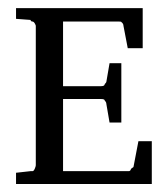

<svg xmlns="http://www.w3.org/2000/svg" viewBox="-20 -459 417 479"><path d="M241.3 -249.3Q245.3 -253.3 245.3 -254.7L253.3 -301.3H282.7V-153.3H253.3L245.3 -200Q245.3 -204 241.3 -208Q241.3 -212 232 -212H137.3V-32H301.3Q305.3 -32 306.7 -37.3Q308 -38.7 309.3 -40Q313.3 -41.3 313.3 -44L325.3 -106.7H358.7V0H20V-28L56 -32H61.3Q64 -32 66.7 -38Q69.3 -44 69.3 -46.7V-394.7Q69.3 -396 66.7 -400.7Q64 -405.3 60.7 -405.3Q57.3 -405.3 56 -409.3L20 -412V-438.7H336V-338.7H298.7L288 -394.7Q288 -400 282.7 -404Q282.7 -405.3 276 -405.3H137.3V-244H232Q241.3 -244 241.3 -249.3Z"/></svg>

Font: Peddana
Style: Regular
Weight: 400
Designer: Appaji Ambarisha Darbha
Foundry: Appaji Ambarisha Darbha
Version: Version 1.0.4; ttfautohint (v1.2.25-373a) -l 7 -r 28 -G 50 -